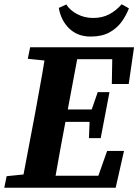

<svg xmlns="http://www.w3.org/2000/svg" viewBox="-22 -878 647 898"><path d="M108 -603 119 -657H605L580 -485H501L503 -601H339L295 -366H407L435 -447H490L449 -232H394L397 -308H284Q272 -245 260.5 -182Q249 -119 238 -56H438L479 -172H558L519 0H-2L9 -54L88 -62L142 -347Q153 -409 164.5 -471Q176 -533 186 -595ZM402 -707Q341 -707 302 -744.5Q263 -782 253 -841L288 -857Q305 -830 339 -812Q373 -794 414 -794Q456 -794 488.5 -811Q521 -828 547 -858L581 -839Q568 -805 546 -775Q524 -745 489 -726Q454 -707 402 -707Z"/></svg>

Font: Source Serif Pro
Style: Bold Italic
Weight: 700
Italic angle: -12°
Designer: Frank Grießhammer
Foundry: Adobe Systems Incorporated
Version: Version 3.001;hotconv 1.0.111;makeotfexe 2.5.65597